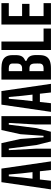

<svg xmlns="http://www.w3.org/2000/svg" viewBox="961 -1697 736 2698"><g transform="rotate(-90 1329.0 -348.0)"><path d="M16.6 0 118.2 -696H308.9L410.5 0H288.9L271.6 -155.5H155.6L138.2 0ZM167.3 -259.1H259.1L241.7 -412.5L225.8 -592.4H200.6L184.6 -412.3Z M470.2 0V-696H666.4L725.5 -429L748.5 -104.4H769.6L792.1 -429L850.9 -696H1046.4V0H928.6V-212.4L950.5 -592.4H926.6L877.6 -204.2L826.9 -0.8H690.5L639.7 -204.2L590.3 -592.4H568.1L588.7 -212.4V0Z M1106.1 0 1207.7 -696H1398.4L1500 0H1378.4L1361.1 -155.5H1245.1L1227.7 0ZM1256.8 -259.1H1348.6L1331.2 -412.5L1315.3 -592.4H1290.1L1274.1 -412.3Z M1559.7 0V-696H1720Q1777.8 -696 1818.8 -681.7Q1859.8 -667.3 1881.6 -632.6Q1903.4 -597.9 1903.5 -536.5Q1903.7 -519.7 1903.7 -505.1Q1903.7 -490.6 1902.7 -474.2Q1899.8 -428.5 1881 -401.9Q1862.3 -375.3 1824.3 -362.3V-342.6Q1863.8 -330 1882.4 -302.7Q1901.1 -275.4 1903.7 -228.9Q1904.7 -209.1 1904.4 -192.9Q1904 -176.6 1903.7 -160.4Q1903.6 -103.1 1883.9 -67.7Q1864.2 -32.4 1823.6 -16.2Q1783.1 0 1720.1 0ZM1678.1 -103.7H1720.1Q1750.7 -103.7 1767.9 -118.1Q1785.1 -132.4 1785.4 -161.3Q1785.8 -177.9 1785.8 -192.5Q1785.8 -207.1 1785.4 -223.5Q1785.3 -254.8 1777.1 -271.8Q1768.9 -288.8 1753.8 -295.3Q1738.8 -301.9 1718.2 -301.9H1678.1ZM1678.1 -405.6H1719.7Q1751.9 -405.6 1768.4 -424.2Q1784.9 -442.7 1785.1 -476.9Q1785.6 -494.4 1785.6 -509.8Q1785.6 -525.2 1785.1 -542.1Q1784.9 -567.7 1767.7 -580Q1750.6 -592.4 1720 -592.4H1678.1Z M1975.7 0V-696H2094.1V-103.7H2276.6V0Z M2333.7 0V-696H2633.9V-592.4H2452.1V-405.6H2623.9V-301.9H2452.1V-103.7H2633.9V0Z"/></g></svg>

Font: Big Shoulders Display SC Thin
Style: Regular
Weight: 100
Designer: Patric King
Foundry: XO Type Co
Version: Version 2.002